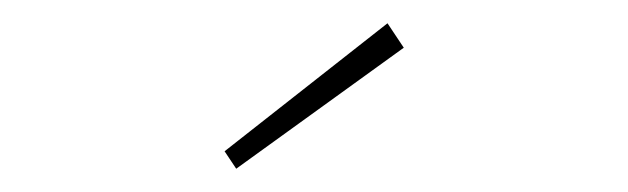

<svg xmlns="http://www.w3.org/2000/svg" viewBox="-20 -756 540 165"><path d="M183 -611 173 -626 313 -736 327 -715Z"/></svg>

Font: Lexend Zetta Thin
Style: Regular
Weight: 250
Version: Version 1.007